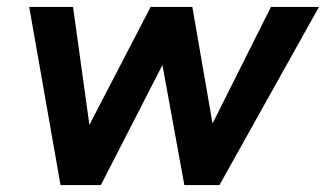

<svg xmlns="http://www.w3.org/2000/svg" viewBox="-20 -528 937 552"><path d="M154 4 64 -508H190L237 -169L413 -508H533L591 -173L759 -508H897L611 4H510L447 -341L270 4Z"/></svg>

Font: REM Medium
Style: Italic
Weight: 500
Italic angle: -11°
Designer: Octavio Pardo
Foundry: Ashler Design
Version: Version 1.005;gftools[0.9.28]